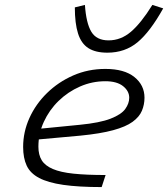

<svg xmlns="http://www.w3.org/2000/svg" viewBox="-20 -755 683 780"><path d="M408 -425Q354 -425 305 -403.5Q256 -382 218 -345Q180 -308 158 -260Q136 -212 136 -159Q136 -126 149.5 -104Q163 -82 194.5 -68.5Q226 -55 278.5 -49.5Q331 -44 409 -44L393 5Q299 5 237 -4Q175 -13 139 -32Q103 -51 88.5 -82Q74 -113 74 -158Q74 -219 99.5 -275.5Q125 -332 171 -377Q217 -422 277.5 -448.5Q338 -475 408 -475Q485 -475 526 -442Q567 -409 567 -358Q567 -330 556.5 -305Q546 -280 518.5 -260Q491 -240 439.5 -226Q388 -212 307 -204L97 -185L111 -229L304 -248Q386 -256 429.5 -273Q473 -290 489 -312.5Q505 -335 505 -358Q505 -385 480 -405Q455 -425 408 -425ZM421 -591Q471 -591 512 -626Q553 -661 599 -735L643 -721Q590 -626 539 -583.5Q488 -541 416 -541Q368 -541 339 -559.5Q310 -578 297 -619Q284 -660 284 -725L325 -735Q330 -661 351 -626Q372 -591 421 -591Z"/></svg>

Font: Intel One Mono Light
Style: Italic
Weight: 300
Italic angle: -16°
Monospace: yes
Designer: Fred Shallcrass
Foundry: Frere-Jones Type LLC
Version: Version 1.004